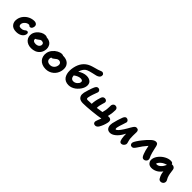

<svg xmlns="http://www.w3.org/2000/svg" viewBox="390 -2592 4528 4528"><g transform="rotate(45 2654.0 -328.0)"><path d="M252 -64Q139.6 -64 87.9 -130.4Q36.1 -196.8 56.2 -296.9Q70.8 -370.1 119.4 -429Q168 -487.8 235.8 -519.8Q303.7 -551.8 377 -551.8Q423.8 -551.8 451.9 -524.9Q480 -498 470.2 -448.2Q455.6 -375 399.9 -375Q385.7 -375 372.6 -387.9Q359.4 -400.9 345.2 -400.9Q295.9 -400.9 253.7 -365Q211.4 -329.1 202.1 -283.2Q195.3 -246.6 211.4 -225.3Q227.5 -204.1 269 -204.1Q297.9 -204.1 319.8 -210.2Q341.8 -216.3 355 -225.3Q368.2 -234.4 378.7 -243.2Q389.2 -252 400.6 -258.1Q412.1 -264.2 424.8 -264.2Q448.7 -264.2 460.7 -247.6Q472.7 -231 466.8 -199.2Q453.1 -137.2 394.5 -100.6Q335.9 -64 252 -64Z M771.5 -41Q712.4 -41 664.3 -61.3Q616.2 -81.5 586.9 -115.2Q557.6 -148.9 545.9 -193.8Q534.2 -238.8 543.9 -287.1Q555.7 -344.2 597.7 -394.3Q639.6 -444.3 693.4 -472.2Q747.1 -500 795.9 -500Q836.4 -500 856.9 -483.9Q910.6 -481.9 951.4 -461.4Q992.2 -440.9 1014.2 -407.7Q1036.1 -374.5 1044.7 -331.5Q1053.2 -288.6 1042.5 -241.2Q1029.8 -177.2 990 -131.3Q950.2 -85.4 894.3 -63.2Q838.4 -41 771.5 -41ZM687.5 -261.2Q680.7 -228 706.8 -207.5Q732.9 -187 782.7 -187Q827.1 -187 859.4 -208.7Q891.6 -230.5 898.9 -266.1Q905.3 -301.8 886 -323Q866.7 -344.2 827.6 -344.2Q807.1 -344.2 791 -335.2Q774.9 -326.2 748.5 -304.2Q714.4 -275.4 690.9 -272Q688 -263.2 687.5 -261.2Z M1363.3 64.9Q1295.9 64.9 1242.2 42.2Q1188.5 19.5 1156 -19.3Q1123.5 -58.1 1111.3 -110.6Q1099.1 -163.1 1110.4 -222.2Q1123 -286.6 1169.4 -342.8Q1215.8 -398.9 1274.9 -430.4Q1334 -461.9 1387.7 -461.9Q1416.5 -461.9 1434.6 -450.2L1438.5 -451.2Q1490.2 -451.2 1532.2 -438Q1574.2 -424.8 1602.3 -401.1Q1630.4 -377.4 1647.9 -344.2Q1665.5 -311 1668.5 -271Q1671.4 -231 1663.6 -185.1Q1640.6 -71.8 1557.1 -3.4Q1473.6 64.9 1363.3 64.9ZM1258.3 -198.2Q1247.6 -142.6 1277.6 -109.9Q1307.6 -77.1 1369.6 -77.1Q1422.9 -77.1 1463.1 -111.1Q1503.4 -145 1514.6 -200.2Q1525.4 -248.5 1502.9 -277.8Q1480.5 -307.1 1433.6 -307.1Q1418.9 -307.1 1404.3 -300.5Q1389.6 -293.9 1381.6 -287.8Q1373.5 -281.7 1350.6 -263.2Q1321.3 -239.3 1306.6 -231.2Q1292 -223.1 1270.5 -223.1H1266.6Q1259.3 -209 1258.3 -198.2Z M2012.2 -48.8Q1953.6 -48.8 1909.7 -70.3Q1865.7 -91.8 1840.6 -127.4Q1815.4 -163.1 1803 -211.2Q1790.5 -259.3 1791 -310.8Q1791.5 -362.3 1802.2 -417Q1850.1 -657.2 2046.9 -738.8Q2090.8 -756.8 2162.6 -776.1Q2234.4 -795.4 2248 -799.8Q2269 -806.6 2293.2 -816.4Q2317.4 -826.2 2331.5 -831.1Q2345.7 -835.9 2356 -835.9Q2382.8 -835.9 2403.3 -814.9Q2423.8 -793.9 2416 -755.9Q2405.3 -700.7 2322.3 -674.8Q2313 -672.4 2216.6 -650.6Q2120.1 -628.9 2078.1 -609.9Q2035.2 -591.3 2002.4 -547.9Q1969.7 -504.4 1953.1 -437Q2000 -470.7 2055.4 -490.2Q2110.8 -509.8 2165 -509.8Q2207.5 -509.8 2241.7 -497.8Q2275.9 -485.8 2299.8 -463.1Q2323.7 -440.4 2333 -403.8Q2342.3 -367.2 2333 -320.8Q2325.7 -285.6 2306.2 -247.8Q2286.6 -210 2256.1 -174.6Q2225.6 -139.2 2188.5 -110.8Q2151.4 -82.5 2105.2 -65.7Q2059.1 -48.8 2012.2 -48.8ZM2105 -367.2Q2029.8 -367.2 1939 -299.8Q1946.8 -192.9 2031.2 -192.9Q2082 -192.9 2123.8 -228.5Q2165.5 -264.2 2172.9 -303.2Q2179.2 -335.4 2161.1 -351.3Q2143.1 -367.2 2105 -367.2Z M3130.9 180.2Q3094.7 180.2 3077.4 157.5Q3060.1 134.8 3064.9 107.9Q3066.9 98.1 3070.6 86.4Q3074.2 74.7 3080.1 58.3Q3085.9 42 3090.8 29.5Q3095.7 17.1 3105 -6.1Q3114.3 -29.3 3119.1 -42Q3032.7 -24.4 2848.4 -5.6Q2664.1 13.2 2556.2 13.2Q2513.7 13.2 2481.9 2.7Q2450.2 -7.8 2431.6 -26.1Q2413.1 -44.4 2402.3 -69.3Q2391.6 -94.2 2391.8 -123.3Q2392.1 -152.3 2397.9 -184.1Q2405.8 -223.6 2432.9 -307.4Q2460 -391.1 2481 -437Q2496.6 -470.2 2514.2 -486.1Q2531.7 -502 2560.1 -502Q2591.8 -502 2611.8 -477.8Q2631.8 -453.6 2626 -424.8Q2624 -414.6 2609.6 -379.2Q2595.2 -343.8 2576.4 -288.1Q2557.6 -232.4 2545.9 -173.8Q2541 -146.5 2549.3 -133.3Q2557.6 -120.1 2585 -120.1Q2623 -120.1 2712.9 -126Q2712.9 -175.8 2725.1 -240.2Q2735.4 -292 2761.2 -372.1Q2781.7 -439 2841.8 -439Q2874.5 -439 2896.2 -417.5Q2918 -396 2910.2 -358.9Q2910.2 -357.9 2895 -308.3Q2879.9 -258.8 2874 -228Q2864.3 -182.1 2866.2 -143.1Q2896 -147 3028.8 -168Q3040.5 -214.4 3048.8 -252Q3057.6 -298.8 3059.1 -360.8Q3060.5 -422.9 3061 -425.8Q3067.4 -454.6 3087.9 -474.4Q3108.4 -494.1 3137.2 -494.1Q3169.9 -494.1 3192.1 -474.4Q3214.4 -454.6 3214.8 -419.9Q3214.8 -332 3197.3 -247.1Q3194.8 -234.9 3185.1 -191.9Q3206.5 -194.8 3214.8 -194.8Q3317.9 -194.8 3295.9 -82Q3273.9 24.9 3219.2 120.1Q3183.6 180.2 3130.9 180.2Z M3498 55.2Q3465.3 55.2 3440.9 43.9Q3416.5 32.7 3402.6 13.4Q3388.7 -5.9 3380.6 -31.7Q3372.6 -57.6 3373.5 -86.9Q3374.5 -116.2 3379.9 -147.9Q3392.6 -206.5 3416.3 -284.9Q3439.9 -363.3 3456.1 -401.9Q3468.8 -436.5 3487.8 -455.3Q3506.8 -474.1 3527.8 -474.1Q3562.5 -474.1 3585.7 -450Q3608.9 -425.8 3603 -396Q3599.6 -377.9 3571.8 -298.3Q3543.9 -218.8 3535.2 -176.8Q3527.3 -149.4 3527.6 -124.3Q3527.8 -99.1 3543 -99.1Q3584 -99.1 3674.8 -238.8Q3694.8 -268.6 3717.5 -308.3Q3740.2 -348.1 3755.4 -375Q3770.5 -401.9 3787.8 -427.2Q3805.2 -452.6 3823 -465.3Q3840.8 -478 3860.8 -478Q3899.9 -478 3917.5 -456.5Q3935.1 -435.1 3934.1 -398.9Q3929.2 -272.5 3934.1 -201.2Q3936.5 -163.6 3945.8 -129.6Q3955.1 -95.7 3961.2 -73.5Q3967.3 -51.3 3963.9 -32.2Q3957 0 3929.7 24.4Q3902.3 48.8 3870.1 48.8Q3849.1 48.8 3834.5 37.6Q3819.8 26.4 3810.8 2.9Q3801.8 -20.5 3796.6 -48.8Q3791.5 -77.1 3788.1 -119.1Q3787.6 -133.3 3786.6 -161.1Q3785.6 -189 3785.2 -203.1Q3780.8 -195.8 3767.1 -170.9Q3753.4 -146 3744.1 -130.9Q3695.3 -49.3 3628.4 2.9Q3561.5 55.2 3498 55.2Z M4101.1 -75.2Q4065.9 -75.2 4048.3 -100.1Q4030.8 -125 4037.1 -157.2Q4043.5 -186 4079.3 -241.9Q4115.2 -297.9 4160.2 -353Q4222.2 -434.1 4308.1 -514.2Q4368.2 -567.9 4418.9 -567.9Q4451.7 -567.9 4467.8 -551.8Q4483.9 -535.6 4495.1 -496.1Q4496.6 -489.3 4511.2 -422.9Q4525.9 -356.4 4536.1 -319.8Q4559.1 -237.3 4582 -195.8Q4598.1 -167 4592.8 -133.8Q4587.4 -106 4562.3 -84.5Q4537.1 -63 4506.8 -63Q4473.1 -63 4453.9 -87.4Q4434.6 -111.8 4417 -160.2Q4387.7 -231 4360.8 -373Q4317.9 -324.7 4270.5 -261.5Q4223.1 -198.2 4195.8 -151.9Q4168.5 -109.9 4147.9 -92.5Q4127.4 -75.2 4101.1 -75.2Z M4777.8 -50.8Q4702.1 -50.8 4663.8 -101.6Q4625.5 -152.3 4640.1 -221.2Q4653.3 -288.6 4707.5 -353Q4761.7 -417.5 4836.9 -457.3Q4912.1 -497.1 4982.9 -497.1Q5047.9 -497.1 5056.2 -453.1Q5067.9 -455.1 5076.2 -455.1Q5113.3 -455.1 5137.5 -434.8Q5161.6 -414.6 5166 -382.8Q5168.9 -364.7 5174.1 -324Q5179.2 -283.2 5182.6 -265.4Q5186 -247.6 5193.1 -217.5Q5200.2 -187.5 5210.9 -162.8Q5221.7 -138.2 5237.8 -111.8Q5250.5 -91.8 5251 -67.6Q5251.5 -43.5 5241.2 -23.2Q5231 -2.9 5209.2 11Q5187.5 24.9 5159.2 24.9Q5116.7 24.9 5095.2 -8.8Q5067.9 -55.7 5054 -95.7Q5040 -135.7 5035.2 -194.8Q4981 -119.1 4913.8 -85Q4846.7 -50.8 4777.8 -50.8ZM4812 -198.2Q4857.4 -198.2 4904.8 -241Q4952.1 -283.7 4986.8 -362.8Q4910.6 -345.2 4855.2 -300Q4799.8 -254.9 4783.2 -200.2Q4791 -198.2 4812 -198.2Z"/></g></svg>

Font: Shantell Sans Irregular Bouncy
Style: Bold Italic
Weight: 700
Italic angle: -11.31°
Designer: Stephen Nixon, Anya Danilova, Shantell Martin
Foundry: Arrow Type
Version: Version 1.006;[9816181b4]